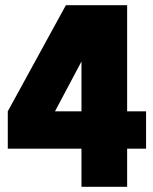

<svg xmlns="http://www.w3.org/2000/svg" viewBox="-20 -703 590 740"><path d="M543 -130H470V17H294V-130H10V-274L234 -683H470V-274H543ZM294 -274V-466L192 -274Z"/></svg>

Font: Biryani Black
Style: Regular
Weight: 900
Designer: Dan Reynolds and Mathieu Reguer
Foundry: Dan Reynolds and Mathieu Reguer
Version: Version 1.004; ttfautohint (v1.1) -l 5 -r 5 -G 72 -x 0 -D la